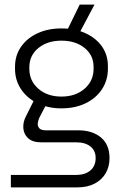

<svg xmlns="http://www.w3.org/2000/svg" viewBox="-20 -611 529 831"><path d="M27 200V146H310Q349 146 371.5 126.5Q394 107 394 73Q394 41 371.5 23Q349 5 310 5H158Q121 5 102 -12.5Q83 -30 81 -56Q79 -82 92 -107L135 -193L190 -178L150 -101Q145 -90 143.5 -77.5Q142 -65 150 -56Q158 -47 178 -47H318Q380 -47 417 -16Q454 15 454 73Q454 111 437 139.5Q420 168 389 184Q358 200 315 200ZM254 -446 325 -591H389L312 -446ZM246 -142Q188 -142 142.5 -164Q97 -186 71 -225Q45 -264 45 -313V-322Q45 -371 71 -408.5Q97 -446 142.5 -467Q188 -488 246 -488Q305 -488 350.5 -467Q396 -446 421.5 -409.5Q447 -373 447 -325V-313Q447 -264 421.5 -225Q396 -186 350.5 -164Q305 -142 246 -142ZM246 -193Q307 -193 346 -227Q385 -261 385 -313V-322Q385 -372 346 -403.5Q307 -435 246 -435Q185 -435 146 -403Q107 -371 107 -320V-313Q107 -261 146 -227Q185 -193 246 -193Z"/></svg>

Font: SUSE Thin Light
Style: Regular
Weight: 300
Version: Version 1.000